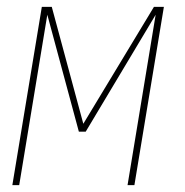

<svg xmlns="http://www.w3.org/2000/svg" viewBox="-20 -540 540 560"><path d="M16 0 102 -520H131L223 -179L429 -520H458L372 0H352L434 -497L230 -156H210L118 -497L36 0Z"/></svg>

Font: Iosevka Curly Thin
Style: Italic
Weight: 100
Italic angle: -9°
Monospace: yes
Designer: Belleve Invis
Foundry: Belleve Invis
Version: Version 22.1.2; ttfautohint (v1.8.4)